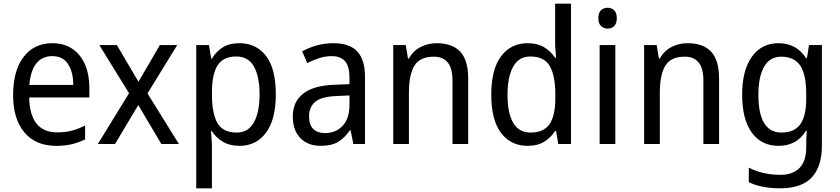

<svg xmlns="http://www.w3.org/2000/svg" viewBox="-20 -780 4549 1040"><path d="M264 -546Q327 -546 372 -515.5Q417 -485 440.5 -430.5Q464 -376 464 -306V-252H138Q142 -63 290 -63Q333 -63 368 -72Q403 -81 441 -100V-25Q404 -7 367.5 1.5Q331 10 284 10Q173 10 112 -63Q51 -136 51 -264Q51 -398 108 -472Q165 -546 264 -546ZM263 -476Q208 -476 176.5 -436Q145 -396 139 -320H377Q377 -387 349.5 -431.5Q322 -476 263 -476Z M679 -275 518 -536H613L730 -337L846 -536H940L779 -274L949 0H854L729 -211L603 0H510Z M1277 -546Q1368 -546 1421 -477Q1474 -408 1474 -269Q1474 -133 1421 -61.5Q1368 10 1278 10Q1224 10 1187 -12.5Q1150 -35 1128 -69H1123Q1124 -51 1126 -28Q1128 -5 1128 13V240H1043V-536H1112L1124 -463H1128Q1151 -501 1186.5 -523.5Q1222 -546 1277 -546ZM1260 -474Q1190 -474 1159.5 -427.5Q1129 -381 1128 -286V-268Q1128 -166 1157.5 -114Q1187 -62 1262 -62Q1325 -62 1355.5 -117.5Q1386 -173 1386 -269Q1386 -365 1355.5 -419.5Q1325 -474 1260 -474Z M1785 -546Q1874 -546 1915.5 -501Q1957 -456 1957 -364V0H1894L1879 -75H1876Q1846 -32 1810.5 -11Q1775 10 1717 10Q1648 10 1607 -32Q1566 -74 1566 -149Q1566 -229 1622.5 -273Q1679 -317 1793 -321L1873 -324V-357Q1873 -422 1848.5 -449Q1824 -476 1777 -476Q1742 -476 1708.5 -465Q1675 -454 1644 -438L1617 -502Q1651 -521 1694 -533.5Q1737 -546 1785 -546ZM1805 -260Q1722 -257 1688 -229Q1654 -201 1654 -149Q1654 -103 1677.5 -81Q1701 -59 1740 -59Q1798 -59 1835.5 -98Q1873 -137 1873 -213V-263Z M2345 -546Q2430 -546 2473 -500Q2516 -454 2516 -355V0H2431V-345Q2431 -473 2330 -473Q2255 -473 2225 -424.5Q2195 -376 2195 -278V0H2110V-536H2178L2190 -463H2195Q2218 -505 2258.5 -525.5Q2299 -546 2345 -546Z M2838 10Q2747 10 2694 -60Q2641 -130 2641 -267Q2641 -404 2694 -475Q2747 -546 2838 -546Q2891 -546 2927.5 -524Q2964 -502 2987 -467H2992Q2991 -484 2989 -506.5Q2987 -529 2987 -545V-760H3073V0H3004L2992 -71H2987Q2964 -35 2928 -12.5Q2892 10 2838 10ZM2854 -62Q2926 -62 2957 -108Q2988 -154 2988 -248V-269Q2988 -370 2958 -422Q2928 -474 2853 -474Q2790 -474 2759.5 -418.5Q2729 -363 2729 -266Q2729 -167 2760 -114.5Q2791 -62 2854 -62Z M3272 -738Q3293 -738 3307 -724Q3321 -710 3321 -681Q3321 -653 3307 -639Q3293 -625 3272 -625Q3250 -625 3235.5 -639Q3221 -653 3221 -681Q3221 -710 3235 -724Q3249 -738 3272 -738ZM3313 -536V0H3228V-536Z M3704 -546Q3789 -546 3832 -500Q3875 -454 3875 -355V0H3790V-345Q3790 -473 3689 -473Q3614 -473 3584 -424.5Q3554 -376 3554 -278V0H3469V-536H3537L3549 -463H3554Q3577 -505 3617.5 -525.5Q3658 -546 3704 -546Z M4197 -546Q4244 -546 4281.5 -526.5Q4319 -507 4346 -465H4351L4362 -536H4432V8Q4432 122 4377 181Q4322 240 4205 240Q4105 240 4036 207V128Q4111 167 4208 167Q4274 167 4310.5 130Q4347 93 4347 19V0Q4347 -14 4348 -36Q4349 -58 4350 -72H4346Q4296 10 4197 10Q4104 10 4052 -62Q4000 -134 4000 -267Q4000 -399 4052.5 -472.5Q4105 -546 4197 -546ZM4211 -473Q4151 -473 4119.5 -419.5Q4088 -366 4088 -266Q4088 -62 4213 -62Q4282 -62 4314.5 -106.5Q4347 -151 4347 -246V-268Q4347 -377 4314.5 -425Q4282 -473 4211 -473Z"/></svg>

Font: Noto Sans Thai SemCond
Style: Regular
Weight: 400
Width: 4
Designer: Monotype Design Team
Foundry: Monotype Imaging Inc.
Version: Version 2.002; ttfautohint (v1.8.4.7-5d5b)